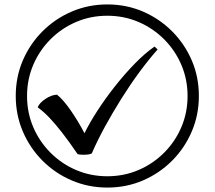

<svg xmlns="http://www.w3.org/2000/svg" viewBox="-20 -782 968 866"><path d="M355 -84Q338 -84 330 -87Q289 -147 258 -186.5Q227 -226 201.5 -252.5Q176 -279 150 -298Q158 -318 185 -336Q212 -354 237 -355Q265 -333 299 -284Q333 -235 361 -181Q384 -228 420 -283.5Q456 -339 499.5 -394Q543 -449 589 -496Q635 -543 677 -572L691 -559Q651 -514 609 -457Q567 -400 527.5 -337Q488 -274 453.5 -211Q419 -148 394 -90Q384 -84 355 -84ZM464 64Q379 64 304 32Q229 0 172 -57Q115 -114 83 -189Q51 -264 51 -349Q51 -435 83 -509.5Q115 -584 172 -641Q229 -698 304 -730Q379 -762 464 -762Q550 -762 624.5 -730Q699 -698 756 -641Q813 -584 845 -509.5Q877 -435 877 -349Q877 -264 845 -189Q813 -114 756 -57Q699 0 624.5 32Q550 64 464 64ZM464 13Q539 13 604.5 -15Q670 -43 720 -93Q770 -143 798 -208.5Q826 -274 826 -349Q826 -424 798 -489.5Q770 -555 720 -605Q670 -655 604.5 -683Q539 -711 464 -711Q389 -711 323.5 -683Q258 -655 208 -605Q158 -555 130 -489.5Q102 -424 102 -349Q102 -274 130 -208.5Q158 -143 208 -93Q258 -43 323.5 -15Q389 13 464 13Z"/></svg>

Font: lkorean85
Style: Book
Weight: 400
Designer: Jelle Bosma - Monotype Design Team
Foundry: Monotype Imaging Inc.
Version: Version 2.003